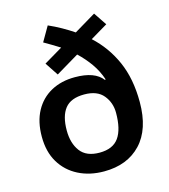

<svg xmlns="http://www.w3.org/2000/svg" viewBox="-114 -856 843 956"><g transform="rotate(-15 307.0 -377.5)"><path d="M221 -765Q255 -750 287 -732Q319 -714 347 -695L459 -762L504 -695L415 -642Q486 -577 525.5 -487.5Q565 -398 565 -278Q565 -138 495 -64Q425 10 305 10Q231 10 173 -19.5Q115 -49 82 -104Q49 -159 49 -237Q49 -314 78.5 -368.5Q108 -423 161 -452Q214 -481 284 -481Q387 -481 426 -429L430 -431Q414 -478 387 -516Q360 -554 325 -587L206 -516L161 -584L257 -641Q238 -653 218 -665Q198 -677 177 -689ZM307 -386Q238 -386 207.5 -347.5Q177 -309 177 -235Q177 -169 208 -127.5Q239 -86 307 -86Q376 -86 406.5 -129Q437 -172 437 -257Q437 -309 405.5 -347.5Q374 -386 307 -386Z"/></g></svg>

Font: Noto Sans Gurmukhi UI SemiBold
Style: Regular
Weight: 600
Designer: Jelle Bosma - Monotype Design Team
Foundry: Monotype Imaging Inc.
Version: Version 2.004; ttfautohint (v1.8.4.7-5d5b)